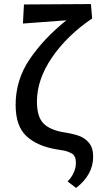

<svg xmlns="http://www.w3.org/2000/svg" viewBox="-20 -731 492 946"><path d="M439 41Q439 130 355 195L313 163Q333 143 343.5 119Q354 95 354 71Q354 37 334 25.5Q314 14 290 10Q266 6 259 5Q163 -11 110 -60.5Q57 -110 57 -214Q57 -337 126 -439Q195 -541 307 -631L93 -615L98 -709L428 -711L434 -640Q310 -556 236 -447.5Q162 -339 162 -231Q162 -155 194.5 -122.5Q227 -90 295 -79Q340 -72 369.5 -61.5Q399 -51 419 -26.5Q439 -2 439 41Z"/></svg>

Font: Ysabeau Infant Semibold
Style: Regular
Weight: 600
Designer: Christian Thalmann (Catharsis Fonts)
Version: Version 0.003